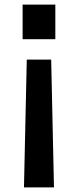

<svg xmlns="http://www.w3.org/2000/svg" viewBox="-20 -602 340 837"><path d="M78.6 -431.2H221.2V-582H78.6ZM84.5 214.8H215.3L203.1 -342.3H96.7Z"/></svg>

Font: Decalotype SemiBold
Style: Regular
Weight: 600
Designer: Alfredo Marco Pradil
Foundry: Alfredo Marco Pradil
Version: Version 1.0